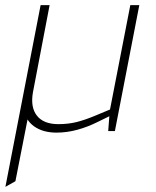

<svg xmlns="http://www.w3.org/2000/svg" viewBox="-20 -510 605 747"><path d="M1 217 138 -490H173L108 -150Q98 -92 124 -59.5Q150 -27 207 -27Q245 -27 277.5 -35Q310 -43 353 -61L408 -84L487 -490H522L427 0H401L406 -66L412 -61L361 -36Q321 -16 280.5 -5Q240 6 200 6Q147 6 112.5 -18.5Q78 -43 71 -91L95 -85L40 195Z"/></svg>

Font: REM Thin
Style: Italic
Weight: 250
Italic angle: -11°
Designer: Octavio Pardo
Foundry: Ashler Design
Version: Version 1.005;gftools[0.9.28]